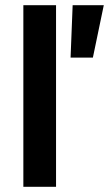

<svg xmlns="http://www.w3.org/2000/svg" viewBox="-20 -720 420 740"><path d="M70 0V-700H196V0ZM252 -498 260 -700H380L338 -498Z"/></svg>

Font: Space 7353
Style: Regular
Weight: 400
Designer: Christine Claussen + Ruben Lyon  (Space 7353)
Version: Version 1.000;FEAKit 1.0